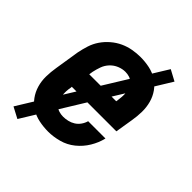

<svg xmlns="http://www.w3.org/2000/svg" viewBox="-186 -696 871 871"><g transform="rotate(45 250.0 -260.0)"><path d="M210 8Q180 8 151 2Q122 -4 98.5 -18.5Q75 -33 58.5 -55.5Q42 -78 34 -105.5Q26 -133 26.5 -162.5Q27 -192 32 -222L51 -342Q56 -367 64 -392Q72 -417 87 -439Q102 -461 123 -479Q144 -497 168 -508Q192 -519 217.5 -523.5Q243 -528 267 -528Q297 -528 325.5 -522Q354 -516 377.5 -501Q401 -486 417 -463.5Q433 -441 440.5 -413.5Q448 -386 447.5 -356.5Q447 -327 442 -298L428 -212H142V-207Q139 -193 138.5 -179Q138 -165 139.5 -152Q141 -139 146.5 -126.5Q152 -114 161 -105Q170 -96 183 -92Q196 -88 210 -88Q224 -88 239.5 -91.5Q255 -95 268.5 -103.5Q282 -112 291.5 -125.5Q301 -139 305 -154H416Q408 -120 389 -88.5Q370 -57 341.5 -34Q313 -11 278 -1.5Q243 8 210 8ZM158 -308H331L332 -313Q334 -327 335 -341Q336 -355 334.5 -368Q333 -381 328 -393.5Q323 -406 314 -415Q305 -424 292.5 -428Q280 -432 266 -432Q247 -432 227.5 -424Q208 -416 193.5 -400.5Q179 -385 172 -365.5Q165 -346 161 -327ZM71 66 18 38 403 -586 455 -558Z"/></g></svg>

Font: Iosevka SS04 Oblique
Style: Bold
Weight: 700
Italic angle: -9°
Monospace: yes
Designer: Belleve Invis
Foundry: Belleve Invis
Version: Version 19.0.0; ttfautohint (v1.8.4)